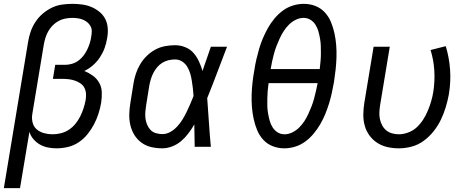

<svg xmlns="http://www.w3.org/2000/svg" viewBox="-24 -763 2444 998"><path d="M-4 215 122 -545Q126 -571 135 -597.5Q144 -624 159.5 -648Q175 -672 197 -691Q219 -710 244.5 -722.5Q270 -735 297.5 -739Q325 -743 352 -743Q378 -743 403.5 -739.5Q429 -736 451.5 -726.5Q474 -717 493 -701.5Q512 -686 523 -664.5Q534 -643 536 -617Q538 -591 533 -565Q529 -539 520 -514Q511 -489 496 -466Q481 -443 459.5 -424Q438 -405 414 -394Q437 -385 458 -370Q479 -355 491.5 -333Q504 -311 505 -284Q506 -257 502 -230Q497 -201 488 -172.5Q479 -144 464.5 -116.5Q450 -89 430.5 -65Q411 -41 385 -23.5Q359 -6 329 1Q299 8 270 8Q247 8 224.5 3.5Q202 -1 183 -12Q164 -23 149.5 -40Q135 -57 129 -78L80 215ZM249 -65Q271 -65 293 -70.5Q315 -76 334.5 -89Q354 -102 368.5 -120Q383 -138 393 -158Q403 -178 410 -199.5Q417 -221 421 -242Q424 -259 423 -275.5Q422 -292 415 -306Q408 -320 395 -329Q382 -338 366.5 -343.5Q351 -349 335 -351Q319 -353 302 -353H251L263 -426H314Q331 -426 349 -431Q367 -436 382.5 -447Q398 -458 409.5 -473Q421 -488 429 -504.5Q437 -521 442.5 -538Q448 -555 450 -572Q453 -587 453 -601Q453 -615 446.5 -627Q440 -639 429.5 -647.5Q419 -656 406.5 -661Q394 -666 380 -668Q366 -670 352 -670Q334 -670 315.5 -666.5Q297 -663 280.5 -654Q264 -645 250.5 -631.5Q237 -618 227.5 -601.5Q218 -585 212.5 -567.5Q207 -550 204 -533L144 -171Q140 -148 145.5 -126Q151 -104 167 -90.5Q183 -77 204.5 -71Q226 -65 249 -65Z M820 8Q790 8 762 1.5Q734 -5 711.5 -21.5Q689 -38 674.5 -61.5Q660 -85 653.5 -113Q647 -141 648 -170.5Q649 -200 654 -230L670 -330Q674 -355 682.5 -380.5Q691 -406 705 -429.5Q719 -453 739 -472.5Q759 -492 783 -505Q807 -518 833.5 -523Q860 -528 886 -528Q914 -528 939.5 -517.5Q965 -507 982 -487.5Q999 -468 1010 -444Q1021 -420 1029 -394Q1039 -426 1050.5 -457.5Q1062 -489 1072 -520H1156Q1130 -453 1105 -386Q1080 -319 1053 -253Q1058 -190 1062 -126.5Q1066 -63 1072 0H988Q987 -28 987 -56Q987 -84 986 -113L987 -114Q986 -115 986 -115Q986 -115 986 -116Q972 -92 955.5 -70Q939 -48 918 -30Q897 -12 871 -2Q845 8 820 8ZM820 -66Q842 -66 862 -77.5Q882 -89 897.5 -106Q913 -123 925 -142.5Q937 -162 946.5 -182Q956 -202 965 -222.5Q974 -243 982 -264Q981 -284 978.5 -304Q976 -324 973 -343.5Q970 -363 964.5 -381.5Q959 -400 949 -416.5Q939 -433 922.5 -443.5Q906 -454 886 -454Q869 -454 852 -450Q835 -446 819.5 -436.5Q804 -427 792.5 -413Q781 -399 773 -383.5Q765 -368 760 -351Q755 -334 752 -318L736 -218Q733 -200 731.5 -182.5Q730 -165 732 -148Q734 -131 740.5 -115.5Q747 -100 758 -88Q769 -76 786 -71Q803 -66 820 -66Z M1454 8Q1421 8 1392.5 -3.5Q1364 -15 1344 -37Q1324 -59 1312.5 -87Q1301 -115 1294.5 -145Q1288 -175 1285.5 -206.5Q1283 -238 1284 -270Q1285 -302 1288.5 -334Q1292 -366 1298 -398Q1302 -426 1308.5 -454Q1315 -482 1323 -509.5Q1331 -537 1342.5 -564Q1354 -591 1368.5 -617Q1383 -643 1402.5 -666.5Q1422 -690 1446.5 -708Q1471 -726 1499.5 -734.5Q1528 -743 1555 -743Q1588 -743 1616.5 -731.5Q1645 -720 1665 -698Q1685 -676 1696.5 -648Q1708 -620 1714.5 -590Q1721 -560 1723.5 -528.5Q1726 -497 1725 -465Q1724 -433 1720.5 -401Q1717 -369 1712 -337Q1707 -309 1701 -281Q1695 -253 1686.5 -225.5Q1678 -198 1667 -171Q1656 -144 1641 -118Q1626 -92 1606.5 -68.5Q1587 -45 1562.5 -27Q1538 -9 1509.5 -0.5Q1481 8 1454 8ZM1383 -404H1638Q1640 -424 1642 -444Q1644 -464 1644 -484Q1644 -504 1643.5 -523.5Q1643 -543 1639.5 -562.5Q1636 -582 1631 -600Q1626 -618 1616 -634Q1606 -650 1590 -660Q1574 -670 1554 -670Q1533 -670 1513 -660Q1493 -650 1477.5 -634.5Q1462 -619 1450.5 -601Q1439 -583 1430 -563.5Q1421 -544 1413.5 -524.5Q1406 -505 1400.5 -485Q1395 -465 1390.5 -444.5Q1386 -424 1383 -404ZM1455 -65Q1476 -65 1496 -75Q1516 -85 1531.5 -100.5Q1547 -116 1558.5 -134Q1570 -152 1579 -171.5Q1588 -191 1595.5 -210.5Q1603 -230 1608.5 -250Q1614 -270 1618.5 -290.5Q1623 -311 1627 -331H1372Q1369 -311 1367.5 -291Q1366 -271 1365.5 -251Q1365 -231 1365.5 -211.5Q1366 -192 1369.5 -172.5Q1373 -153 1378 -135Q1383 -117 1393 -101Q1403 -85 1419 -75Q1435 -65 1455 -65Z M2049 8Q2018 8 1989.5 1.5Q1961 -5 1937 -20.5Q1913 -36 1896 -59.5Q1879 -83 1871.5 -111Q1864 -139 1864.5 -169Q1865 -199 1870 -230L1918 -520H2002L1952 -218Q1949 -199 1948 -180.5Q1947 -162 1950.5 -145Q1954 -128 1962 -112.5Q1970 -97 1983 -86Q1996 -75 2013.5 -70Q2031 -65 2049 -65Q2073 -65 2098.5 -74.5Q2124 -84 2143 -102Q2162 -120 2176 -142Q2190 -164 2200 -188Q2210 -212 2217 -236Q2224 -260 2228 -284Q2237 -341 2233.5 -396.5Q2230 -452 2214 -503L2293 -523Q2311 -464 2315.5 -400.5Q2320 -337 2309 -272Q2303 -239 2293 -206Q2283 -173 2268 -141.5Q2253 -110 2230.5 -81.5Q2208 -53 2179 -31.5Q2150 -10 2116 -1Q2082 8 2049 8Z"/></svg>

Font: Iosevka Aile
Style: Italic
Weight: 400
Italic angle: -9°
Designer: Belleve Invis
Foundry: Belleve Invis
Version: Version 28.0.1; ttfautohint (v1.8.4)